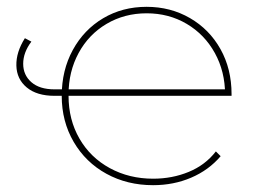

<svg xmlns="http://www.w3.org/2000/svg" viewBox="-20 -540 753 563"><path d="M161 -259Q161 -334 193.5 -393.5Q226 -453 282.5 -486.5Q339 -520 410 -520Q480 -520 537 -487Q594 -454 626.5 -396Q659 -338 659 -264Q659 -262 659 -259H173V-278H648L640 -263Q640 -330 610 -384.5Q580 -439 527.5 -470Q475 -501 410 -501Q345 -501 292.5 -470Q240 -439 210.5 -384.5Q181 -330 181 -263V-259Q181 -189 213 -133.5Q245 -78 302 -47Q359 -16 429 -16Q485 -16 533.5 -36Q582 -56 613 -96L627 -82Q592 -41 540.5 -19Q489 3 429 3Q353 3 292 -30.5Q231 -64 196 -124Q161 -184 161 -259ZM53 -428 72 -418Q48 -386 48 -353Q48 -320 72 -299Q96 -278 140 -278H168V-259H140Q88 -259 58.5 -283.5Q29 -308 28 -347.5Q27 -387 53 -428Z"/></svg>

Font: iiserrat Thin
Style: Regular
Weight: 100
Designer: Akira Ohta
Foundry: Akira Ohta
Version: Version 1.200;Glyphs 3.3.1 (3343)